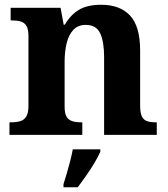

<svg xmlns="http://www.w3.org/2000/svg" viewBox="-20 -569 707 810"><path d="M19.9 0V-53H25.6Q48.6 -53 65 -57.7Q81.5 -62.4 90.8 -77.4Q100 -92.3 100 -122.1V-417.9Q100 -446.1 91.3 -460.1Q82.7 -474 67 -478.5Q51.3 -483 29.3 -483H24.9V-536H235.6L248.6 -464.9H253.6Q277.6 -506.4 313 -527.6Q348.3 -548.9 406.7 -548.9Q486.3 -548.9 528.8 -503.3Q571.2 -457.6 571.2 -355.8V-123.9Q571.2 -93.4 578.4 -78.2Q585.6 -63 600.3 -58Q614.9 -53 636.9 -53H641.4V0H419.2V-328.8Q419.2 -393.2 402.5 -428.6Q385.9 -464 341.7 -464Q308.3 -464 288.8 -442.4Q269.2 -420.8 260.9 -385.5Q252.6 -350.2 252.6 -309V-118.3Q252.6 -90.4 261 -76.5Q269.4 -62.6 285.1 -57.8Q300.7 -53 322.7 -53H327.2V0ZM247.8 208Q254.4 187.7 262 161.9Q269.6 136 276.4 109.3Q283.1 82.7 287.1 61H403.2V71Q394.2 92 378.2 118.7Q362.2 145.4 343.3 172.4Q324.4 199.4 308.1 221H247.8Z"/></svg>

Font: Noto Serif Khmer
Style: Regular
Weight: 400
Designer: Danh Hong and the Monotype Design Team
Foundry: Monotype Imaging Inc.
Version: Version 2.003